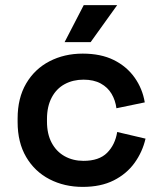

<svg xmlns="http://www.w3.org/2000/svg" viewBox="-20 -718 629 752"><path d="M304 14Q232 14 174 -16Q116 -46 82.5 -103Q49 -160 49 -240V-254Q49 -334 82.5 -391Q116 -448 174 -478Q232 -508 304 -508Q375 -508 425.5 -483Q476 -458 507 -414.5Q538 -371 547 -317L436 -294Q432 -325 417 -350.5Q402 -376 374.5 -391Q347 -406 307 -406Q266 -406 233.5 -388.5Q201 -371 182.5 -336Q164 -301 164 -252V-242Q164 -193 182.5 -158.5Q201 -124 233.5 -106Q266 -88 307 -88Q368 -88 399.5 -119.5Q431 -151 439 -201L550 -175Q538 -123 507 -80Q476 -37 425.5 -11.5Q375 14 304 14ZM233 -553 308 -698H439L335 -553Z"/></svg>

Font: Space Grotesk Light SemiBold
Style: Regular
Weight: 600
Version: Version 2.000